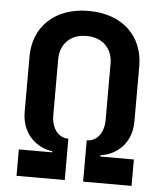

<svg xmlns="http://www.w3.org/2000/svg" viewBox="-53 -786 706 833"><g transform="rotate(5 300.0 -370.0)"><path d="M50 0H260V-180C216 -180 186 -219 186 -275V-520C186 -587 231 -631 300 -631C369 -631 414 -587 414 -520V-275C414 -219 384 -180 340 -180V0H551V-115H405V-121C462 -127 539 -174 539 -280V-520C539 -653 445 -740 300 -740C155 -740 61 -653 61 -520V-280C61 -174 138 -126 195 -120V-115H50Z"/></g></svg>

Font: JetBrains Mono
Style: Bold
Weight: 558
Monospace: yes
Designer: Philipp Nurullin, Konstantin Bulenkov
Foundry: JetBrains
Version: Version 2.305